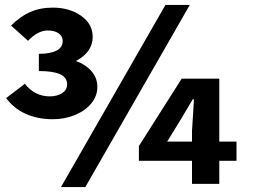

<svg xmlns="http://www.w3.org/2000/svg" viewBox="-20 -748 1033 781"><path d="M5 -349 81 -407Q122 -356 182 -356Q212 -356 232.5 -369Q253 -382 253 -405Q253 -433 224.5 -446Q196 -459 138 -459V-529Q184 -529 209.5 -542Q235 -555 235 -581Q235 -601 218.5 -612.5Q202 -624 174 -624Q134 -624 94 -582L25 -644Q62 -681 102.5 -699Q143 -717 195 -717Q262 -717 309.5 -684Q357 -651 357 -598Q357 -536 289 -500Q328 -486 352 -458.5Q376 -431 376 -395Q376 -357 351 -327Q326 -297 284.5 -280Q243 -263 195 -263Q133 -263 84.5 -285Q36 -307 5 -349ZM653 -728H752L327 13H228ZM761 -94H545V-154L719 -428H872V-172H942V-94H872V0H761ZM761 -172V-215L769 -344H764L714 -260L660 -172Z"/></svg>

Font: Nebula Sans Bold
Style: Regular
Weight: 700
Designer: Paul D. Hunt for Adobe (as Source Sans)
Foundry: Nebula Entertainment & Broadcasting LLC
Version: Version 1.010